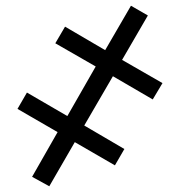

<svg xmlns="http://www.w3.org/2000/svg" viewBox="-20 -648 629 670"><path d="M437 -628 496 -594 406 -439 547 -358 513 -301 374 -382 274 -210 414 -128 381 -71 241 -152 152 2 92 -31 181 -187 41 -268 74 -325 215 -243 314 -416 173 -497 207 -555 347 -473Z"/></svg>

Font: Advent Sans Logo
Style: Regular
Weight: 400
Designer: Types & Symbols
Foundry: Types & Symbols
Version: Version 1.002